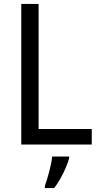

<svg xmlns="http://www.w3.org/2000/svg" viewBox="-20 -734 508 975"><path d="M88 0H446V-79H176V-714H88ZM331 70V61H245C241 103 221 175 208 209V221H255C288 179 320 111 331 70Z"/></svg>

Font: Noto Sans Lao SemiCondensed
Style: Regular
Weight: 400
Width: 4
Designer: Monotype Design Team
Foundry: Monotype Imaging Inc.
Version: Version 2.003